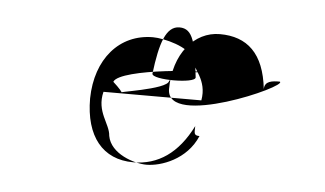

<svg xmlns="http://www.w3.org/2000/svg" viewBox="-30 -522 510 301"><g transform="rotate(5 224.5 -371.5)"><path d="M112 -358C113 -420 149 -462 202 -462C219 -462 260 -452 266 -434C269 -418 292 -403 286 -370H132C124 -338 146 -321 147 -302C152 -274 190 -262 209 -262C232 -262 272 -276 288 -314C278 -314 280 -319 280 -329C258 -285 227 -264 188 -264C140 -264 112 -298 112 -358ZM146 -387C156 -378 162 -371 160 -371C146 -371 232 -382 233 -396C244 -409 272 -417 296 -412C302 -420 154 -409 146 -387ZM206 -405C206 -395 274 -395 274 -405C268 -458 264 -481 242 -481C221 -481 212 -454 206 -405ZM234 -383C235 -322 420 -404 406 -410C394 -410 382 -409 382 -396C376 -452 349 -476 306 -476C266 -476 234 -439 234 -383Z"/></g></svg>

Font: Zinc
Style: Regular
Weight: 400
Version: Version 1